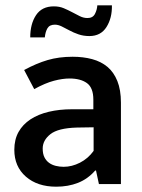

<svg xmlns="http://www.w3.org/2000/svg" viewBox="-20 -694 535 724"><path d="M71 -430Q117 -455 159.5 -467.5Q202 -480 254 -480Q294 -480 327.5 -471Q361 -462 385 -442Q409 -422 422.5 -388.5Q436 -355 436 -307V0H353L342 -51H339Q311 -19 274 -4.5Q237 10 192 10Q121 10 77.5 -28Q34 -66 34 -129Q34 -168 50 -196.5Q66 -225 95 -244Q124 -263 164 -272.5Q204 -282 252 -282H332V-318Q332 -363 308 -380.5Q284 -398 242 -398Q216 -398 183.5 -389.5Q151 -381 109 -358ZM333 -214 270 -213Q199 -211 170 -188Q141 -165 141 -134Q141 -114 147.5 -101Q154 -88 165 -80Q176 -72 190.5 -68.5Q205 -65 220 -65Q251 -65 281.5 -80.5Q312 -96 333 -125ZM94 -553Q94 -604 116 -637Q138 -670 183 -670Q204 -670 220.5 -663Q237 -656 252 -648Q267 -640 281 -633Q295 -626 310 -626Q330 -626 338 -641.5Q346 -657 347 -674H402Q403 -626 381.5 -592Q360 -558 317 -558Q295 -558 276 -564.5Q257 -571 241.5 -579.5Q226 -588 212.5 -594.5Q199 -601 187 -601Q167 -601 159 -587.5Q151 -574 149 -553Z"/></svg>

Font: Mukta Medium
Style: Regular
Weight: 500
Designer: Girish Dalvi and Yashodeep Gholap
Foundry: Ek Type
Version: Version 2.538;PS 1.002;hotconv 16.6.51;makeotf.lib2.5.65220;